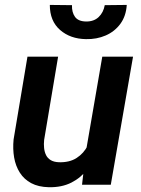

<svg xmlns="http://www.w3.org/2000/svg" viewBox="-20 -762 582 792"><path d="M333.5 -131.8 401.9 -528.3H528.8L437 0H318.4ZM365.2 -234.9 404.3 -236.3Q398.4 -189 383.1 -144.3Q367.7 -99.6 341.1 -64.5Q314.5 -29.3 274.9 -9Q235.4 11.2 181.6 10.3Q138.2 9.3 108.6 -6.6Q79.1 -22.5 61.8 -49.8Q44.4 -77.1 38.3 -112.3Q32.2 -147.5 36.1 -187L93.3 -528.3H219.7L162.1 -185.1Q160.2 -167.5 161.9 -151.4Q163.6 -135.3 169.9 -122.3Q176.3 -109.4 189 -101.6Q201.7 -93.8 222.2 -92.8Q266.6 -91.3 296.1 -110.4Q325.7 -129.4 342.3 -162.4Q358.9 -195.3 365.2 -234.9ZM412.1 -740.7 502.9 -741.7Q500 -695.8 476.6 -663.8Q453.1 -631.8 416 -615.7Q378.9 -599.6 334.5 -600.6Q270 -601.6 227.8 -638.4Q185.5 -675.3 185.5 -741.7L276.9 -740.7Q275.9 -711.4 289.3 -692.6Q302.7 -673.8 335 -673.3Q367.2 -672.9 387 -691.7Q406.7 -710.4 412.1 -740.7Z"/></svg>

Font: Roboto SemiBold
Style: Italic
Weight: 600
Designer: Christian Robertson
Foundry: Google
Version: Version 3.009; 2024